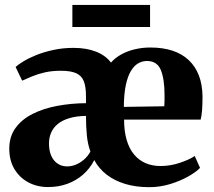

<svg xmlns="http://www.w3.org/2000/svg" viewBox="-20 -745 864 776"><path d="M174 11Q130 11 94.5 -8Q59 -27 38.2 -61.8Q17.5 -96.5 17.5 -144.5Q17.5 -193 42.8 -227.8Q68 -262.5 111.5 -284.5Q155 -306.5 210.8 -317Q266.5 -327.5 327.5 -328V-356.5Q327.5 -394 318.8 -416.5Q310 -439 288 -449Q266 -459 226.5 -459Q190 -459 161.5 -452.5Q133 -446 110.2 -436.5Q87.5 -427 69.5 -419L43 -474.5Q54 -484.5 75.5 -497.5Q97 -510.5 127.5 -522.8Q158 -535 196 -543.2Q234 -551.5 277 -551.5Q330 -551.5 368.8 -536Q407.5 -520.5 428.5 -492Q445.5 -511.5 470.5 -525.2Q495.5 -539 525.8 -546Q556 -553 587 -553Q689 -553 743 -501.8Q797 -450.5 798.5 -356.5Q798.5 -323.5 796.8 -300.5Q795 -277.5 791 -261.5H481.5Q481.5 -215 491.8 -179.8Q502 -144.5 521.5 -121Q541 -97.5 568 -85.8Q595 -74 629 -74Q668 -74 706.5 -86.8Q745 -99.5 767 -114.5L788.5 -66.5Q773.5 -50.5 741.5 -32.2Q709.5 -14 668.2 -1.2Q627 11.5 582.5 11.5Q529.5 11.5 486.2 -1.5Q443 -14.5 411.2 -39Q379.5 -63.5 361 -98Q343 -63 315 -38.8Q287 -14.5 251.5 -1.8Q216 11 174 11ZM480.5 -313 644 -315.5Q645 -325.5 645 -338.2Q645 -351 645 -361.5Q645 -425.5 630 -462Q615 -498.5 574 -498.5Q555 -498.5 538.5 -489Q522 -479.5 509 -458Q496 -436.5 488.5 -401Q481 -365.5 480.5 -313ZM252 -72.5Q268 -72.5 285 -79Q302 -85.5 318 -98.8Q334 -112 345.5 -132.5Q334.5 -162 331 -198.2Q327.5 -234.5 327.5 -276.5Q288 -276 259.5 -267.2Q231 -258.5 213 -243.5Q195 -228.5 186.5 -208.5Q178 -188.5 178 -166Q178 -122 198.2 -97.2Q218.5 -72.5 252 -72.5ZM586.5 -725V-636H272.5V-725Z"/></svg>

Font: Merriweather 60pt ExtraBold
Style: Regular
Weight: 800
Version: Version 2.100